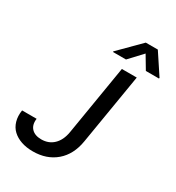

<svg xmlns="http://www.w3.org/2000/svg" viewBox="-222 -1081 1117 1221"><g transform="rotate(30 337.0 -470.0)"><path d="M437.9 -727.3H547.2L461.3 -209.5Q444.2 -105.1 377.1 -47.6Q310 9.9 208.5 9.9Q161.2 9.9 123.4 -3Q85.6 -16 60 -40Q34.4 -63.9 23.8 -100.3Q13.1 -136.7 20.2 -181.8H126.8Q120.4 -135.3 145.1 -109.2Q169.7 -83.1 217.3 -83.1Q271 -83.1 306.6 -117.2Q342.3 -151.3 353 -213.8ZM430.4 -792.6H334.5L335.6 -797.9L485.8 -948.5H574.2L673.7 -797.9L672.6 -792.6H576.3L519.5 -887.8Z"/></g></svg>

Font: Karasuma Gothic
Style: Medium Italic
Weight: 500
Italic angle: 9.39998°
Designer: Rasmus Andersson / Ryoko Nishizuka
Foundry: Genbu
Version: Version 1.00